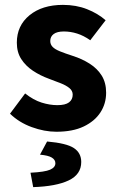

<svg xmlns="http://www.w3.org/2000/svg" viewBox="-20 -528 483 787"><path d="M211 12Q162 12 110 -7Q58 -26 21 -62L83 -145Q117 -118 150.5 -107.5Q184 -97 215 -97Q248 -97 263 -108.5Q278 -120 278 -140Q278 -156 264.5 -167Q251 -178 229.5 -186.5Q208 -195 181 -205Q145 -218 115 -238Q85 -258 67 -286Q49 -314 49 -353Q49 -423 101 -465.5Q153 -508 238 -508Q292 -508 336.5 -490.5Q381 -473 413 -445L350 -363Q323 -382 296 -390.5Q269 -399 242 -399Q214 -399 200 -388.5Q186 -378 186 -360Q186 -346 195.5 -336Q205 -326 226 -317.5Q247 -309 278 -299Q316 -287 347.5 -267Q379 -247 397 -218Q415 -189 415 -148Q415 -103 391.5 -67Q368 -31 323 -9.5Q278 12 211 12ZM116 239 105 180Q164 177 185.5 167.5Q207 158 207 141Q207 127 192.5 118Q178 109 144 106L173 52Q253 59 283 79Q313 99 313 136Q313 187 261.5 211.5Q210 236 116 239Z"/></svg>

Font: Mada
Style: Bold
Weight: 700
Designer: Khaled Hosny
Version: Version 1.5